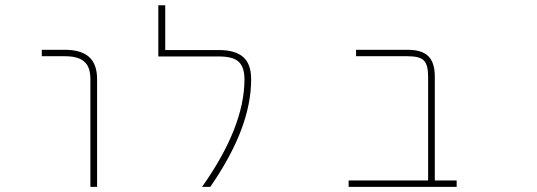

<svg xmlns="http://www.w3.org/2000/svg" viewBox="-20 -733 2040 729"><path d="M323.2 -23.4V-432.6Q323.2 -479.5 299.8 -499Q277.3 -519.5 226.6 -519.5H138.7V-543.9H226.6Q288.1 -543.9 318.4 -516.6Q348.6 -489.3 348.6 -432.6V-23.4Z M747.1 -23.4Q908.2 -251 908.2 -431.6Q908.2 -478.5 885.7 -499Q864.3 -518.6 811.5 -518.6H581.1V-712.9H607.4V-543H811.5Q874 -543 904.3 -515.6Q933.6 -489.3 933.6 -431.6Q933.6 -338.9 894.5 -236.3Q855.5 -134.8 778.3 -23.4Z M1303.7 -23.4V-47.9H1605.5V-442.4Q1605.5 -486.3 1589.8 -502.9Q1574.2 -519.5 1528.3 -519.5H1332V-543.9H1528.3Q1582 -543.9 1606.4 -519.5Q1630.9 -495.1 1630.9 -442.4V-47.9H1713.9V-23.4Z"/></svg>

Font: Mgen+ 1mn thin
Style: Regular
Weight: 100
Designer: [Source Han Sans]
Ryoko NISHIZUKA  (kana & ideographs); Paul D. Hunt (Latin, Greek & Cyrillic); Wenlong ZHANG  (bopomofo
Version: Version 1.059.20150602